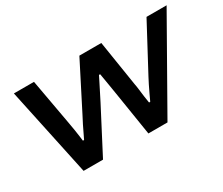

<svg xmlns="http://www.w3.org/2000/svg" viewBox="-94 -760 1153 993"><g transform="rotate(-30 482.0 -263.5)"><path d="M164 0 52 -527H172L221 -255Q226 -229 229.5 -205.5Q233 -182 235.5 -164.5Q238 -147 239 -137H246Q252 -148 260.5 -167Q269 -186 280.5 -208.5Q292 -231 304 -254L443 -527H574L617 -255Q620 -241 622.5 -219Q625 -197 628 -175.5Q631 -154 634 -137H641Q649 -154 659 -175.5Q669 -197 679.5 -218Q690 -239 698 -254L844 -527H964L665 0H551L509 -264Q506 -286 501.5 -310Q497 -334 494 -355Q491 -376 488 -390H481Q473 -374 462 -352Q451 -330 439 -306.5Q427 -283 417 -263L280 0Z"/></g></svg>

Font: Archivo Expanded Medium
Style: Italic
Weight: 500
Width: 7
Italic angle: -10°
Designer: Hector Gatti
Foundry: Omnibus-Type
Version: Version 2.001